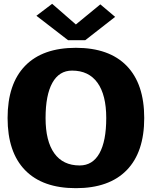

<svg xmlns="http://www.w3.org/2000/svg" viewBox="-20 -982 800 1012"><path d="M338.9 -770 171.9 -898.9 254.9 -961.9 379.9 -853 508.8 -959 586.9 -893.1 429.2 -770ZM647.7 -635Q740.2 -540 740.2 -359.9Q740.2 -179.7 647.7 -85Q555.2 9.8 379.9 9.8Q204.6 9.8 112.3 -85Q20 -179.7 20 -359.9Q20 -540 112.3 -635Q204.6 -730 379.9 -730Q555.2 -730 647.7 -635ZM359.9 -609.9Q292 -609.9 256.1 -545.7Q220.2 -481.4 220.2 -359.9Q220.2 -238.3 266.1 -174.1Q312 -109.9 399.9 -109.9Q468.3 -109.9 504.2 -174.1Q540 -238.3 540 -359.9Q540 -481.4 493.9 -545.7Q447.8 -609.9 359.9 -609.9Z"/></svg>

Font: Zantroke
Style: Regular
Weight: 500
Foundry: gluk
Version: Version 0.36